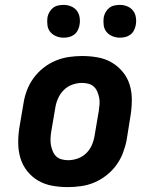

<svg xmlns="http://www.w3.org/2000/svg" viewBox="-20 -757 640 785"><path d="M257 8Q225 8 194 2.5Q163 -3 137 -18Q111 -33 92 -56.5Q73 -80 64 -109Q55 -138 54.5 -170Q54 -202 59 -234L76 -334Q80 -361 90 -387.5Q100 -414 117 -437.5Q134 -461 157.5 -479.5Q181 -498 207.5 -509Q234 -520 261.5 -524Q289 -528 316 -528Q348 -528 379 -522.5Q410 -517 436 -502Q462 -487 481.5 -463.5Q501 -440 510 -411Q519 -382 519 -350Q519 -318 514 -286L498 -186Q493 -159 483 -132.5Q473 -106 456 -82.5Q439 -59 415.5 -40.5Q392 -22 366 -11Q340 0 312 4Q284 8 257 8ZM259 -102Q278 -102 298 -109Q318 -116 333 -131Q348 -146 356 -165Q364 -184 367 -204L384 -304Q386 -317 387 -331Q388 -345 385.5 -357.5Q383 -370 378 -382Q373 -394 364 -402.5Q355 -411 342 -414.5Q329 -418 315 -418Q296 -418 276 -411Q256 -404 241 -389Q226 -374 217.5 -355Q209 -336 206 -316L189 -216Q187 -203 186.5 -189Q186 -175 188.5 -162.5Q191 -150 196 -138Q201 -126 210 -117.5Q219 -109 232 -105.5Q245 -102 259 -102ZM470 -603Q454 -603 439.5 -609Q425 -615 415.5 -626.5Q406 -638 404 -654Q402 -670 404 -686Q406 -697 412 -707.5Q418 -718 427 -725Q436 -732 447.5 -734.5Q459 -737 470 -737Q486 -737 500.5 -731Q515 -725 524 -713.5Q533 -702 535.5 -686Q538 -670 535 -654Q533 -643 527.5 -632.5Q522 -622 512.5 -615Q503 -608 492 -605.5Q481 -603 470 -603ZM240 -603Q224 -603 209.5 -609Q195 -615 185.5 -626.5Q176 -638 174 -654Q172 -670 174 -686Q176 -697 182 -707.5Q188 -718 197 -725Q206 -732 217.5 -734.5Q229 -737 240 -737Q256 -737 270.5 -731Q285 -725 294 -713.5Q303 -702 305.5 -686Q308 -670 305 -654Q303 -643 297.5 -632.5Q292 -622 282.5 -615Q273 -608 262 -605.5Q251 -603 240 -603Z"/></svg>

Font: Iosevka Etoile Extrabold
Style: Italic
Weight: 800
Italic angle: -9°
Designer: Belleve Invis
Foundry: Belleve Invis
Version: Version 22.1.2; ttfautohint (v1.8.4)